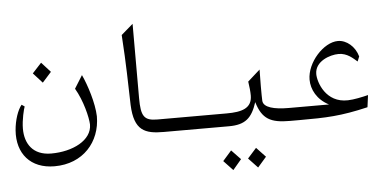

<svg xmlns="http://www.w3.org/2000/svg" viewBox="-67 -974 2934 1448"><g transform="rotate(-5 1400.0 -250.5)"><path d="M269 -450 337 -526 269 -601 200 -526ZM303 186C519 186 653 32 653 -162C650 -262 605 -402 568 -481L507 -383C563 -288 594 -159 596 -105C596 15 449 88 286 88C146 88 89 -5 89 -116C89 -184 110 -266 117 -283L95 -298C65 -262 39 -187 33 -109C20 66 121 186 303 186Z M1145 0H1400V-98H1106C1005 -98 982 -132 982 -271V-833L893 -756C909 -512 908 -409 914 -225C922 -29 1003 0 1145 0Z M2100 -98C1990 -98 1910 -118 1906 -169C1904 -200 1904 -358 1906 -406L1813 -323C1819 -283 1823 -247 1823 -217C1823 -120 1745 -98 1630 -98H1400V0H1639C1764 0 1814 -47 1852 -164C1891 -33 1955 0 2100 0ZM1831 329 1897 253 1828 180 1761 255ZM1643 332 1708 255 1639 183 1573 258Z M2550 -117C2383 -112 2329 -272 2329 -335C2329 -431 2443 -471 2510 -471C2574 -471 2617 -429 2648 -402L2663 -439C2642 -515 2579 -569 2513 -569C2405 -569 2275 -427 2275 -297C2275 -223 2316 -143 2405 -98H2100V0H2171C2377 0 2484 -3 2692 -52L2704 -143C2660 -132 2595 -118 2550 -117Z"/></g></svg>

Font: Kawkab Mono Light
Style: Bold
Weight: 400
Monospace: yes
Designer: Abdullah Arif
Foundry: Abdullah Arif
Version: Version 1.000;PS 000.500;hotconv 1.0.88;makeotf.lib2.5.64775